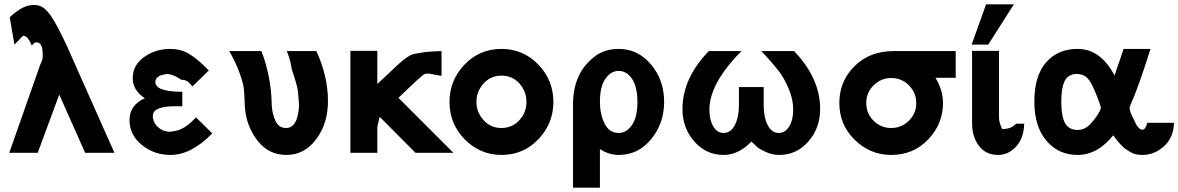

<svg xmlns="http://www.w3.org/2000/svg" viewBox="-20 -709 5468 891"><path d="M23 0 166 -407 177 -433H176Q178 -438 178 -443Q181 -510 152 -512Q149 -513 146 -512.5Q143 -512 140.5 -510Q138 -508 136 -506.5Q134 -505 131.5 -502Q129 -499 127 -498Q110 -543 87 -543Q83 -538 78 -534Q73 -530 71 -527H72Q69 -525 58.5 -514Q48 -503 47 -502L25 -629Q77 -677 117 -684Q139 -688 157 -684Q187 -677 215.5 -636.5Q244 -596 293 -490L511 0H375L255 -270Q159 -10 155 0Z M652 -253Q596 -290 596 -346Q596 -407 649 -444.5Q702 -482 769 -482Q818 -482 854 -461Q890 -440 930 -401L949 -382L873 -308Q870 -311 865 -317Q860 -323 857 -326Q844 -339 821 -339Q771 -373 741 -363Q724 -361 712.5 -351.5Q701 -342 701 -329Q701 -283 826 -283V-216H794Q698 -216 690 -179Q687 -163 694 -146Q701 -128 718.5 -114.5Q736 -101 759 -98Q770 -96 796 -102Q807 -104 818 -109Q829 -114 836.5 -118.5Q844 -123 853.5 -130.5Q863 -138 867.5 -142.5Q872 -147 880 -154.5Q888 -162 890 -164L965 -90Q868 10 771 10Q695 10 638 -36.5Q581 -83 581 -152Q581 -221 652 -253Z M1044 -472H1193Q1239 -353 1241 -222Q1243 -181 1258.5 -148Q1274 -115 1307 -115Q1357 -115 1366 -199Q1369 -217 1366.5 -241.5Q1364 -266 1363 -280.5Q1362 -295 1356.5 -315Q1351 -335 1348 -344.5Q1345 -354 1340 -369Q1335 -384 1334 -388V-387Q1329 -427 1311 -472H1448Q1502 -355 1502 -240Q1502 -136 1447.5 -63Q1393 10 1309 10Q1229 10 1178.5 -52Q1128 -114 1118 -196Q1116 -211 1115 -244.5Q1114 -278 1111 -301.5Q1108 -325 1091.5 -371Q1075 -417 1044 -472Z M1606 0V-473H1731V-319Q1749 -336 1772.5 -358Q1796 -380 1807 -390.5Q1818 -401 1833 -414.5Q1848 -428 1855.5 -433.5Q1863 -439 1873.5 -446Q1884 -453 1891.5 -455.5Q1899 -458 1907.5 -460Q1916 -462 1926 -463Q1958 -470 2029 -472V-357Q2008 -360 1990 -364Q1972 -368 1971 -367.5Q1970 -367 1955 -367Q1945 -364 1934 -353Q1919 -341 1883.5 -307Q1848 -273 1829 -255L2084 0H1908L1742 -167L1731 -121V0Z M2066 -237Q2066 -336 2135.5 -409Q2205 -482 2307 -482Q2408 -482 2478 -409.5Q2548 -337 2548 -236Q2548 -136 2478.5 -63Q2409 10 2307 10Q2209 10 2137.5 -61.5Q2066 -133 2066 -237ZM2191 -236Q2191 -188 2224 -151.5Q2257 -115 2307 -115Q2357 -115 2390 -151Q2423 -187 2423 -236Q2423 -285 2390.5 -321.5Q2358 -358 2307 -358Q2257 -358 2224 -321.5Q2191 -285 2191 -236Z M2639 162V-222Q2639 -304 2669 -363Q2694 -412 2740 -447Q2786 -482 2851 -482Q2940 -482 3001 -410Q3062 -338 3062 -236Q3062 -137 3002 -63.5Q2942 10 2851 10Q2806 10 2764 -17V162ZM2764 -236Q2764 -180 2785.5 -136Q2807 -92 2851 -92Q2887 -92 2912.5 -128.5Q2938 -165 2938 -236Q2938 -306 2913 -343Q2888 -380 2851 -380Q2815 -380 2789.5 -343.5Q2764 -307 2764 -236Z M3147 -203Q3147 -345 3269 -472H3421L3393 -443Q3273 -311 3272 -201Q3272 -153 3290 -122.5Q3308 -92 3338 -92Q3371 -92 3390 -128.5Q3409 -165 3409 -219V-305H3524V-219Q3524 -165 3542.5 -128.5Q3561 -92 3594 -92Q3624 -92 3642.5 -122.5Q3661 -153 3661 -201Q3661 -249 3639 -299.5Q3617 -350 3595 -378Q3573 -406 3540 -443L3513 -472H3665Q3786 -346 3786 -203Q3786 -115 3731.5 -52.5Q3677 10 3596 10Q3564 10 3534.5 -3.5Q3505 -17 3496 -25Q3487 -33 3467 -52Q3407 10 3338 10Q3257 10 3202 -52.5Q3147 -115 3147 -203Z M4127 -472H4415V-348H4321Q4356 -292 4356 -231Q4356 -134 4287.5 -62Q4219 10 4116 10Q4018 10 3946.5 -60Q3875 -130 3875 -231Q3875 -332 3945.5 -402Q4016 -472 4127 -472ZM4116 -115Q4163 -115 4197.5 -148.5Q4232 -182 4232 -231Q4232 -279 4198 -313Q4164 -347 4116 -347Q4069 -347 4034.5 -313.5Q4000 -280 4000 -231Q4000 -182 4034 -148.5Q4068 -115 4116 -115Z M4491 -137V-473H4616V-170V-164Q4616 -140 4631 -110Q4673 -110 4695 -135H4733Q4731 -67 4695 -28.5Q4659 10 4612 10Q4554 10 4522.5 -32.5Q4491 -75 4491 -137ZM4489 -502 4556 -689H4685L4566 -502Z M4780 -238Q4780 -357 4834.5 -419.5Q4889 -482 4981 -482Q5087 -482 5152 -359Q5186 -456 5194 -482H5319Q5261 -298 5226 -222Q5222 -212 5222 -209Q5222 -191 5241 -156Q5261 -107 5281 -107Q5296 -107 5304 -139H5428Q5426 -70 5381.5 -30Q5337 10 5281 10Q5266 10 5252 7Q5238 4 5225.5 -3.5Q5213 -11 5204 -17Q5195 -23 5184.5 -34.5Q5174 -46 5169.5 -50.5Q5165 -55 5156 -68L5146 -81Q5073 10 4981 10Q4892 10 4836 -56Q4780 -122 4780 -238ZM4905 -239Q4905 -168 4923 -137Q4941 -106 4981 -106Q5015 -106 5042 -135.5Q5069 -165 5085 -196Q5086 -199 5087.5 -203.5Q5089 -208 5089 -209Q5085 -227 5068 -269Q5050 -315 5033.5 -338Q5017 -361 4992 -364Q4986 -366 4972 -366Q4935 -363 4920 -331.5Q4905 -300 4905 -239Z"/></svg>

Font: Coval
Style: Bold
Weight: 700
Foundry: Context Ltd
Version: Version 001.000